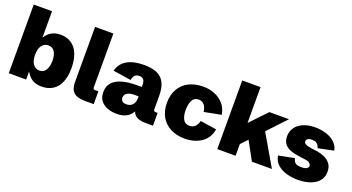

<svg xmlns="http://www.w3.org/2000/svg" viewBox="-50 -1321 3528 1925"><g transform="rotate(20 1714.0 -359.0)"><path d="M414.1 13.7Q350.6 13.7 309.1 -14.4Q267.6 -42.5 237.3 -103L246.6 -102.1V0H61V-732.4H256.3V-424.8L245.1 -432.1Q276.9 -490.2 319.1 -515.6Q361.3 -541 418.5 -541Q486.8 -541 535.2 -508.5Q583.5 -476.1 609.1 -413.8Q634.8 -351.6 634.8 -262.2Q634.8 -173.8 608.9 -112.1Q583 -50.3 533.7 -18.3Q484.4 13.7 414.1 13.7ZM339.4 -129.4Q382.8 -129.4 406.5 -166.5Q430.2 -203.6 430.2 -266.1Q430.2 -328.6 407 -363.5Q383.8 -398.4 340.3 -398.4Q312.5 -398.4 291 -383.1Q269.5 -367.7 257.6 -337.6Q245.6 -307.6 245.6 -264.2Q245.6 -198.7 272.2 -164.1Q298.8 -129.4 339.4 -129.4Z M871.1 0Q790.5 0 752.9 -34.7Q715.3 -69.3 715.3 -140.1V-732.4H910.6V-164.1Q910.6 -147.5 915.3 -142.1Q919.9 -136.7 935.1 -136.7H967.3V0Z M1214.4 13.2Q1165.5 13.2 1120.1 -2.4Q1074.7 -18.1 1045.4 -53.5Q1016.1 -88.9 1016.1 -147.9Q1016.1 -211.9 1053 -251.2Q1089.8 -290.5 1155.3 -308.6Q1220.7 -326.7 1307.1 -326.7H1370.6L1361.8 -309.6V-341.3Q1361.8 -384.8 1347.9 -403.6Q1334 -422.4 1302.2 -422.4Q1271 -422.4 1255.1 -405.5Q1239.3 -388.7 1231.9 -354L1040 -383.3Q1050.8 -428.2 1081.5 -464.1Q1112.3 -500 1168.7 -521Q1225.1 -542 1312.5 -542Q1386.7 -542 1441.4 -521.2Q1496.1 -500.5 1526.1 -447Q1556.2 -393.6 1556.2 -294.9V-164.1Q1556.2 -147.5 1560.8 -142.1Q1565.4 -136.7 1580.6 -136.7H1599.6V0H1516.6Q1441.4 0 1406 -34.9Q1370.6 -69.8 1370.6 -140.1V-155.3L1406.7 -138.2Q1401.4 -116.7 1390.9 -90.8Q1380.4 -64.9 1359.6 -41.3Q1338.9 -17.6 1303.7 -2.2Q1268.6 13.2 1214.4 13.2ZM1274.4 -110.4Q1303.7 -110.4 1323.5 -122.8Q1343.3 -135.3 1353.5 -157.7Q1363.8 -180.2 1363.8 -210V-227.1H1318.8Q1276.9 -227.1 1254.2 -216.1Q1231.4 -205.1 1222.9 -189.7Q1214.4 -174.3 1214.4 -160.2Q1214.4 -153.3 1218 -141.4Q1221.7 -129.4 1234.4 -119.9Q1247.1 -110.4 1274.4 -110.4Z M1945.3 13.7Q1855 13.7 1789.3 -20Q1723.6 -53.7 1688 -116.2Q1652.3 -178.7 1652.3 -264.2Q1652.3 -350.1 1687.7 -412.1Q1723.1 -474.1 1788.6 -507.6Q1854 -541 1943.8 -541Q2005.9 -541 2062.3 -519Q2118.7 -497.1 2158.7 -452.1Q2198.7 -407.2 2210.4 -338.4L2029.8 -303.2Q2022 -355.5 1999.3 -379.4Q1976.6 -403.3 1942.9 -403.3Q1894 -403.3 1873.8 -362.1Q1853.5 -320.8 1853.5 -261.2Q1853.5 -202.1 1873.5 -163.1Q1893.6 -124 1943.4 -124Q1975.1 -124 1998.3 -143.6Q2021.5 -163.1 2033.7 -208L2207 -182.1Q2198.2 -127.9 2171.9 -90.3Q2145.5 -52.7 2107.9 -30Q2070.3 -7.3 2028.1 3.2Q1985.8 13.7 1945.3 13.7Z M2285.6 0V-732.4H2481V-350.1L2649.9 -527.3H2858.9L2675.3 -332L2868.7 0H2655.3L2547.9 -195.8L2481 -124.5V0Z M3146.5 13.7Q3085 13.7 3027.3 -2.4Q2969.7 -18.6 2929.7 -54Q2889.6 -89.4 2879.9 -147.9L3049.3 -181.6Q3053.2 -150.9 3072.8 -134.3Q3092.3 -117.7 3137.7 -117.7Q3180.7 -117.7 3197 -130.1Q3213.4 -142.6 3213.4 -157.7Q3213.4 -171.4 3198.7 -185.5Q3184.1 -199.7 3139.2 -205.1L3103.5 -209.5Q3073.7 -213.4 3038.3 -220.2Q3002.9 -227.1 2971.2 -242.2Q2939.5 -257.3 2919.2 -285.9Q2898.9 -314.5 2898.9 -361.3Q2898.9 -414.1 2927.5 -454.6Q2956.1 -495.1 3009.8 -518.1Q3063.5 -541 3137.7 -541Q3198.7 -541 3252.9 -523.9Q3307.1 -506.8 3345 -472.7Q3382.8 -438.5 3393.6 -386.7L3227.5 -352.1Q3224.1 -364.7 3216.8 -378.9Q3209.5 -393.1 3193.4 -403.1Q3177.2 -413.1 3147 -413.1Q3115.7 -413.1 3101.8 -401.9Q3087.9 -390.6 3087.9 -376Q3087.9 -359.9 3101.6 -350.6Q3115.2 -341.3 3136.5 -336.4Q3157.7 -331.5 3180.2 -328.6L3227.1 -322.8Q3269.5 -317.4 3309.8 -300.3Q3350.1 -283.2 3376.2 -250Q3402.3 -216.8 3402.3 -163.1Q3402.3 -104 3368.4 -64.7Q3334.5 -25.4 3276.4 -5.9Q3218.3 13.7 3146.5 13.7Z"/></g></svg>

Font: Schibsted Grotesk Black
Style: Regular
Weight: 900
Designer: Bakken & Baeck AS, Henrik Kongsvoll
Foundry: Schibsted ASA
Version: Version 1.100;gftools[0.9.25]